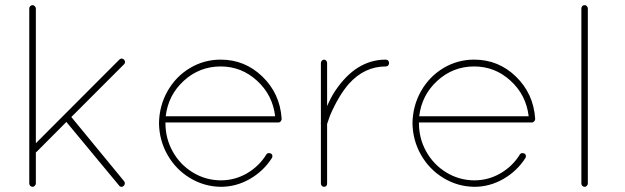

<svg xmlns="http://www.w3.org/2000/svg" viewBox="-20 -720 2409 740"><path d="M92.8 -13.2V-687Q92.8 -692.4 96.4 -696.3Q100.1 -700.2 106 -700.2Q110.4 -700.2 114.3 -696Q118.2 -691.9 118.2 -687V-168L439.9 -490.2Q448.2 -498.5 458 -490.2Q461.9 -486.3 461.9 -481Q461.9 -475.6 458 -472.2L254.9 -269L458 -22Q465.3 -12.2 456.1 -2.9Q453.1 0 449.2 0Q441.4 0 439 -4.9L235.8 -250L121.1 -134.8Q119.1 -132.8 118.2 -132.8V-13.2Q118.2 -8.3 114.3 -4.2Q110.4 0 106 0Q100.1 0 96.4 -3.9Q92.8 -7.8 92.8 -13.2Z M830.6 0Q766.1 -1 711.7 -34.2Q657.2 -67.4 625.5 -123.3Q593.8 -179.2 592.8 -245.1Q593.8 -312 625.5 -368.4Q657.2 -424.8 711.7 -457.5Q766.1 -490.2 830.6 -490.2Q923.8 -490.2 991.2 -425Q1058.6 -359.9 1065.4 -264.2V-263.2V-261.2V-259.8Q1064.5 -255.4 1061.3 -251.7Q1058.1 -248 1053.7 -248H617.7V-245.1Q617.7 -186 646 -135.5Q674.3 -85 723.4 -55.2Q772.5 -25.4 830.6 -24.9Q885.3 -24.9 931.9 -52Q978.5 -79.1 1006.8 -125Q1012.2 -133.3 1024.9 -127.9Q1028.8 -125.5 1029.8 -120.4Q1030.8 -115.2 1027.8 -110.8Q995.6 -60.5 943.1 -30.3Q890.6 0 830.6 0ZM830.6 -463.9Q749 -463.9 688.7 -408.9Q628.4 -354 618.7 -272H1040.5Q1030.8 -354 970.7 -408.9Q910.6 -463.9 830.6 -463.9Z M1216.8 -13.2V-242.2Q1215.8 -244.6 1216.8 -248V-477.1Q1216.8 -481.9 1220.5 -486.1Q1224.1 -490.2 1228.5 -490.2Q1233.9 -490.2 1237.3 -486.3Q1240.7 -482.4 1240.7 -477.1V-311Q1254.9 -344.2 1271.5 -369.1Q1352.1 -490.2 1466.8 -490.2Q1472.7 -490.2 1476.1 -486.3Q1479.5 -482.4 1479.5 -477.1Q1479.5 -471.7 1476.1 -467.8Q1472.7 -463.9 1466.8 -463.9Q1384.8 -463.9 1324.7 -397Q1285.2 -351.6 1252.4 -275.9L1240.7 -242.2V-13.2Q1240.7 0 1228.5 0Q1224.1 0 1220.5 -3.7Q1216.8 -7.3 1216.8 -13.2Z M1807.6 0Q1743.2 -1 1688.7 -34.2Q1634.3 -67.4 1602.5 -123.3Q1570.8 -179.2 1569.8 -245.1Q1570.8 -312 1602.5 -368.4Q1634.3 -424.8 1688.7 -457.5Q1743.2 -490.2 1807.6 -490.2Q1900.9 -490.2 1968.3 -425Q2035.6 -359.9 2042.5 -264.2V-263.2V-261.2V-259.8Q2041.5 -255.4 2038.3 -251.7Q2035.2 -248 2030.8 -248H1594.7V-245.1Q1594.7 -186 1623 -135.5Q1651.4 -85 1700.4 -55.2Q1749.5 -25.4 1807.6 -24.9Q1862.3 -24.9 1908.9 -52Q1955.6 -79.1 1983.9 -125Q1989.3 -133.3 2002 -127.9Q2005.9 -125.5 2006.8 -120.4Q2007.8 -115.2 2004.9 -110.8Q1972.7 -60.5 1920.2 -30.3Q1867.7 0 1807.6 0ZM1807.6 -463.9Q1726.1 -463.9 1665.8 -408.9Q1605.5 -354 1595.7 -272H2017.6Q2007.8 -354 1947.8 -408.9Q1887.7 -463.9 1807.6 -463.9Z M2220.7 -13.2V-687Q2220.7 -692.4 2224.1 -696.3Q2227.5 -700.2 2233.4 -700.2Q2238.3 -700.2 2241.9 -696.3Q2245.6 -692.4 2245.6 -687V-13.2Q2245.6 -7.8 2241.9 -3.9Q2238.3 0 2233.4 0Q2227.5 0 2224.1 -3.9Q2220.7 -7.8 2220.7 -13.2Z"/></svg>

Font: Quicksand
Style: Light
Weight: 300
Designer: Andrew Paglinawan
Foundry: Andrew Paglinawan
Version: 1.002